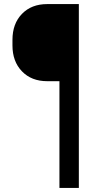

<svg xmlns="http://www.w3.org/2000/svg" viewBox="-20 -770 506 940"><path d="M366 150H271V-372.5H211Q134 -372.5 87.5 -420.8Q41 -469 41 -547.5V-575Q41 -654 87.5 -702Q134 -750 211 -750H366Z"/></svg>

Font: Mohave Medium
Style: Regular
Weight: 500
Designer: Gumpita Rahayu
Foundry: Tokotype
Version: Version 2.003